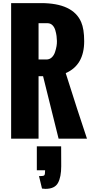

<svg xmlns="http://www.w3.org/2000/svg" viewBox="-20 -899 594 1245"><path d="M52.2 0V-878.9H245.6Q453.1 -878.9 506.3 -755.9Q525.9 -710.9 525.9 -631.8Q525.9 -477.1 406.2 -424.8Q485.4 -173.8 543.9 0H359.9L259.3 -404.8H230V0ZM230 -513.2H280.8Q301.3 -513.2 315.9 -526.9Q330.1 -540.5 336.9 -561.5Q343.8 -582.5 346.7 -600.1Q349.6 -617.7 349.1 -633.3Q348.6 -648.9 346.7 -665.5Q344.7 -681.6 338.9 -702.1Q333 -722.7 320.3 -735.4Q307.6 -748 289.1 -748.5H230ZM376.5 49.8 377 178.2Q377 249 356 287.1Q335 325.7 273.9 325.7Q266.1 325.7 252.4 323.7L232.9 242.7H244.1Q261.7 242.7 267.1 237.8Q272.5 232.9 272.5 205.1H218.8V49.8Z"/></svg>

Font: Oswald-Bold
Style: Bold
Weight: 700
Designer: vernon adams
Foundry: vernon adams
Version: Version 2.002; ttfautohint (v0.92.18-e454-dirty) -l 8 -r 50 